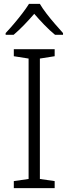

<svg xmlns="http://www.w3.org/2000/svg" viewBox="-20 -967 351 987"><path d="M261 0H51V-36L127 -47V-666L51 -678V-714H261V-678L185 -666V-47L261 -36ZM185 -947Q197 -926 218 -898.5Q239 -871 262.5 -844Q286 -817 304 -797V-788H263Q236 -810 208 -839Q180 -868 156 -896Q132 -868 104.5 -839.5Q77 -811 50 -788H9V-797Q28 -817 51 -844Q74 -871 95 -898.5Q116 -926 129 -947Z"/></svg>

Font: Noto Sans Devanagari Light
Style: Regular
Weight: 300
Version: Version 2.003